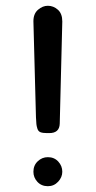

<svg xmlns="http://www.w3.org/2000/svg" viewBox="-20 -642 332 662"><path d="M95.2 -49.8Q95.2 -71.8 110.1 -85.9Q125 -100.1 145 -100.1Q167 -100.1 180.9 -85Q194.8 -69.8 194.8 -49.8Q194.8 -30.8 180.4 -15.4Q166 0 145 0Q123 0 109.1 -14.9Q95.2 -29.8 95.2 -49.8ZM95.2 -568.8Q95.2 -594.7 111.1 -608.4Q127 -622.1 145 -622.1Q164.1 -622.1 179.4 -608.6Q194.8 -595.2 194.8 -567.9L186 -215.8Q185.1 -182.6 148.9 -183.1H142.1Q127.9 -183.1 119.9 -186Q111.8 -189 108.9 -198.5Q106 -208 105.5 -214.1Q105 -220.2 104 -237.8Z"/></svg>

Font: CMU Typewriter Text Variable Width
Style: Medium
Weight: 500
Version: Version 0.7.0